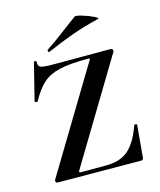

<svg xmlns="http://www.w3.org/2000/svg" viewBox="-99 -706 650 780"><g transform="rotate(-15 226.0 -316.0)"><path d="M304 -452Q304 -454 296 -454Q220 -454 176.5 -444Q133 -434 106 -409.5Q79 -385 54 -339Q53 -338 50 -338Q47 -338 44 -339.5Q41 -341 42 -342L81 -498Q81 -500 85 -500Q88 -500 90.5 -498.5Q93 -497 92 -496Q90 -479 100.5 -473.5Q111 -468 150 -468H397Q401 -468 403.5 -463.5Q406 -459 404 -455L145 -25Q142 -20 143 -18Q144 -16 150 -16H256Q315 -16 349.5 -46Q384 -76 408 -144Q409 -147 414.5 -146.5Q420 -146 420 -143L408 -8Q408 -5 405.5 -1.5Q403 2 399 2L46 0Q42 0 40 -4.5Q38 -9 40 -13L301 -446ZM152 -521Q148 -521 147 -525.5Q146 -530 149 -532Q186 -556 238 -596L288 -633Q293 -637 319.5 -629Q346 -621 366.5 -611Q387 -601 376 -599Q314 -584 262.5 -565.5Q211 -547 154 -522Z"/></g></svg>

Font: Cormorant Unicase SemiBold
Style: Regular
Weight: 600
Designer: Christian Thalmann (Catharsis Fonts)
Foundry: Catharsis Fonts
Version: Version 4.000